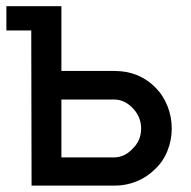

<svg xmlns="http://www.w3.org/2000/svg" viewBox="-25 -582 600 602"><path d="M513.5 -179Q513.5 -143 500.2 -109.5Q487 -76 461.5 -52Q436 -26.5 403 -13.2Q370 0 335.5 0H74L73 -486.5H-5V-562.5H167.5V-359.5H335.5Q371.5 -359.5 403.8 -346.8Q436 -334 461.5 -308.5Q487 -283 500.2 -249.2Q513.5 -215.5 513.5 -179ZM417.5 -179Q417.5 -214 393.5 -240.5Q367 -270 332.5 -270H167.5V-88.5H332.5Q366.5 -88.5 392.5 -117.5Q417.5 -142.5 417.5 -179Z"/></svg>

Font: Russisch Sans Medium
Style: Regular
Weight: 500
Width: 4
Designer: Michael Sharanda (font) & Cristiano Sobral (main changes)
Foundry: Michael Sharanda
Version: Version 2.00;September 8, 2020;FontCreator 13.0.0.2681 64-bi